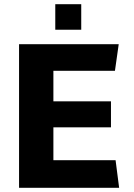

<svg xmlns="http://www.w3.org/2000/svg" viewBox="-20 -897 640 917"><path d="M71 0V-686H547L529 -559H235V-413H510V-289H235V-132H532L549 0ZM244 -755V-877H368V-755Z"/></svg>

Font: Chivo Mono Medium
Style: Bold
Weight: 700
Monospace: yes
Version: Version 1.008